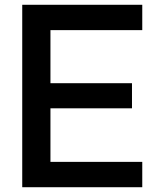

<svg xmlns="http://www.w3.org/2000/svg" viewBox="-20 -783 658 803"><path d="M575 0H73V-763H575V-657H191V-435H532V-330H191V-106H575Z"/></svg>

Font: Open Sauce One Medium
Style: Regular
Weight: 500
Designer: Alfredo Marco Pradil
Foundry: Creative Sauce Fz LLC
Version: Version 1.477